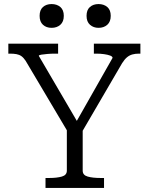

<svg xmlns="http://www.w3.org/2000/svg" viewBox="-20 -925 732 945"><path d="M309 -306 319 -267 106 -626Q96 -641 85.5 -648.5Q75 -656 61 -658.5Q47 -661 29 -661H21V-710H266V-661H251Q232 -661 214 -659.5Q196 -658 183.5 -656Q171 -654 171 -650L371 -308L345 -307L534 -640Q534 -647 522 -651.5Q510 -656 492 -658.5Q474 -661 455 -661H442V-710H671V-661H663Q646 -661 631.5 -657Q617 -653 605 -643Q593 -633 581 -614L378 -266L387 -306V-85Q387 -63 411.5 -56Q436 -49 474 -49H492V0H204V-49H223Q260 -49 284.5 -56Q309 -63 309 -85ZM294 -847Q294 -818 277 -803Q260 -788 234 -788Q208 -788 191.5 -803Q175 -818 175 -847Q175 -876 191.5 -890.5Q208 -905 234 -905Q260 -905 277 -890.5Q294 -876 294 -847ZM525 -847Q525 -818 508 -803Q491 -788 465 -788Q440 -788 423 -803Q406 -818 406 -847Q406 -876 422.5 -890.5Q439 -905 465 -905Q491 -905 508 -890.5Q525 -876 525 -847Z"/></svg>

Font: Roboto Serif 20pt Light
Style: Regular
Weight: 300
Version: Version 1.008